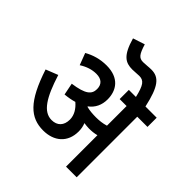

<svg xmlns="http://www.w3.org/2000/svg" viewBox="-237 -1053 1210 1210"><g transform="rotate(45 367.5 -448.0)"><path d="M449 -213C449 -236 445 -257 437 -276C452 -274 467 -272 481 -272C504 -272 527 -274 549 -280V0H644V-540H735V-622H635C603 -769 566 -813 497 -813C474 -813 448 -809 427 -809C390 -809 376 -828 355 -896L276 -870C310 -750 351 -728 412 -728C431 -728 455 -731 471 -731C512 -731 530 -708 550 -622H487V-540H549V-365C520 -356 491 -353 463 -353C435 -353 405 -355 379 -362C378 -363 378 -364 377 -365C416 -394 435 -435 435 -485C435 -564 391 -632 279 -632C222 -632 172 -617 128 -592L158 -513C195 -537 233 -549 271 -549C318 -549 342 -525 342 -484C342 -437 312 -410 205 -395L221 -315C252 -318 279 -323 302 -330C335 -302 357 -267 357 -227C357 -174 327 -143 277 -143C202 -143 154 -222 106 -374L25 -342C96 -125 172 -59 286 -59C382 -59 449 -115 449 -213Z"/></g></svg>

Font: Noto Sans Devanagari SemiCondensed Medium
Style: Regular
Weight: 500
Width: 4
Designer: Jelle Bosma - Monotype Design Team
Foundry: Monotype Imaging Inc.
Version: Version 2.004